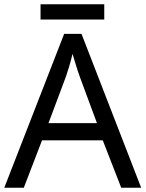

<svg xmlns="http://www.w3.org/2000/svg" viewBox="-20 -926 679 895"><path d="M545 -51 459 -272H176L91 -51H0L279 -768H360L638 -51ZM352 -568Q349 -576 342 -597Q335 -618 328.5 -640.5Q322 -663 318 -675Q311 -644 302 -614.5Q293 -585 287 -568L206 -352H432ZM466 -906V-835H169V-906Z"/></svg>

Font: Noto Sans Tamil UI
Style: Regular
Weight: 400
Designer: Jelle Bosma - Monotype Design Team
Foundry: Monotype Imaging Inc.
Version: Version 2.004; ttfautohint (v1.8.4.7-5d5b)